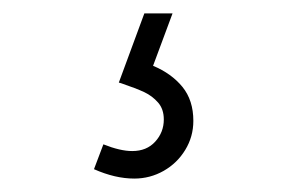

<svg xmlns="http://www.w3.org/2000/svg" viewBox="-20 -27 426 286"><path d="M120 225 134 188Q159 198 177 198Q198.5 198 211.2 184Q224 170 224 151Q224 135.5 215.5 125.8Q207 116 194.8 110.2Q182.5 104.5 160.5 97Q159 96.5 157 96L195 -7H237L208 71Q235.5 82.5 251.8 102.5Q268 122.5 268 153Q268 176.5 256 196.2Q244 216 223.8 227.5Q203.5 239 180 239Q151.5 239 120 225Z"/></svg>

Font: Tap Sans
Style: Regular
Weight: 400
Designer: Tap Payments
Foundry: Tap Payments
Version: Version 1.001;Glyphs 3.1.2 (3151)